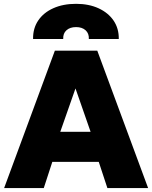

<svg xmlns="http://www.w3.org/2000/svg" viewBox="-20 -958 776 978"><path d="M1 0 259.5 -700H475.5L734.5 0H527L483 -133.5H246.5L203 0ZM287 -286.5H441.5L364.5 -507.5ZM148.5 -759.5Q147.5 -813.5 174.8 -853.8Q202 -894 251.8 -916.2Q301.5 -938.5 367.5 -938.5Q432.5 -938.5 482 -915.8Q531.5 -893 558.8 -852.8Q586 -812.5 585 -759.5H432.5Q434 -787.5 416 -803.8Q398 -820 367.5 -820Q336.5 -820 318.5 -803.8Q300.5 -787.5 302 -759.5Z"/></svg>

Font: Geologica ExtraBold
Style: Regular
Weight: 800
Designer: Sindre Bremnes, Frode Helland
Foundry: Monokrom Skriftforlag AS
Version: Version 1.010;gftools[0.9.28]